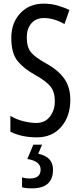

<svg xmlns="http://www.w3.org/2000/svg" viewBox="-20 -744 442 1054"><path d="M366 -196Q366 -265 333 -312Q300 -359 233 -396Q173 -429 150 -457Q127 -485 127 -540Q127 -586 152 -615.5Q177 -645 222 -645Q276 -645 334 -612L361 -689Q333 -703 296.5 -713.5Q260 -724 220 -724Q141 -724 91.5 -671.5Q42 -619 42 -536Q42 -451 77 -408.5Q112 -366 174 -332Q233 -299 257 -269.5Q281 -240 281 -188Q281 -139 254 -104Q227 -69 179 -69Q147 -69 108.5 -78.5Q70 -88 37 -108V-21Q98 10 183 10Q266 10 316 -47.5Q366 -105 366 -196ZM271 187Q271 117 190 100L211 50H163L130 129Q203 140 203 187Q203 236 143 236Q121 236 101 230V284Q121 290 156 290Q271 290 271 187Z"/></svg>

Font: Noto Sans Display Condensed
Style: Regular
Weight: 400
Width: 3
Designer: Monotype Design Team
Foundry: Monotype Imaging Inc.
Version: Version 1.900